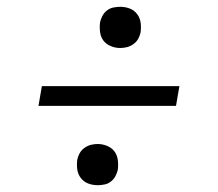

<svg xmlns="http://www.w3.org/2000/svg" viewBox="-20 -622 640 564"><path d="M333 -481Q319 -481 305.5 -486.5Q292 -492 284 -502.5Q276 -513 274 -527.5Q272 -542 274 -557Q276 -566 281 -575.5Q286 -585 294.5 -591.5Q303 -598 313.5 -600Q324 -602 333 -602Q348 -602 361 -597Q374 -592 382.5 -581Q391 -570 393 -556Q395 -542 393 -527Q391 -517 386 -508Q381 -499 372 -492.5Q363 -486 353 -483.5Q343 -481 333 -481ZM93 -311 103 -369H507L497 -311ZM267 -78Q252 -78 239 -83Q226 -88 217.5 -99Q209 -110 207 -124Q205 -138 207 -153Q209 -163 214 -172Q219 -181 228 -187.5Q237 -194 247 -196.5Q257 -199 267 -199Q281 -199 294.5 -193.5Q308 -188 316 -177.5Q324 -167 326 -152.5Q328 -138 326 -123Q324 -114 319 -104.5Q314 -95 305.5 -88.5Q297 -82 286.5 -80Q276 -78 267 -78Z"/></svg>

Font: Iosevka Slab Light Extended
Style: Italic
Weight: 300
Width: 7
Italic angle: -9°
Monospace: yes
Designer: Belleve Invis
Foundry: Belleve Invis
Version: Version 11.1.0; ttfautohint (v1.8.3)